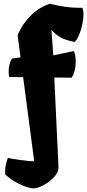

<svg xmlns="http://www.w3.org/2000/svg" viewBox="-20 -808 473 1041"><path d="M380.4 -531.2Q390.6 -510.7 390.6 -473.6Q390.6 -448.2 385 -425Q379.4 -401.9 368.2 -386.7L274.4 -387.7L297.4 104.5Q295.4 119.6 284.7 137.2Q274.9 152.8 254.6 169.9Q234.4 187 209.2 199.5Q184.1 211.9 160.2 213.9Q122.1 209 79.6 187.3Q37.1 165.5 8.3 137.2L7.8 124Q7.8 104 11.2 87.4Q14.6 70.8 22.5 48.3Q42 52.7 87.2 59.1Q132.3 65.4 165.5 66.9L105.5 -389.6L29.8 -390.6Q26.9 -405.3 26.9 -420.4Q26.9 -439.5 31.5 -457.8Q36.1 -476.1 44.9 -490.7L91.3 -496.6L75.7 -616.2Q75.7 -621.6 94.5 -655.8Q113.3 -689.9 151.6 -728Q189.9 -766.1 248.5 -787.6Q302.7 -775.4 338.4 -770.5Q374 -765.6 409.7 -765.6H426.3Q432.6 -753.4 432.6 -730Q432.6 -705.1 426 -674.6Q419.4 -644 408.4 -618.2Q397.5 -592.3 385.3 -580.6Q334.5 -589.8 305.9 -606.7Q277.3 -623.5 258.8 -647.5L269 -507.8Z"/></svg>

Font: Fruktur
Style: Regular
Weight: 400
Designer: Viktoriya Grabowska
Foundry: Viktoriya Grabowska
Version: Version 1.004; ttfautohint (v1.4.1)